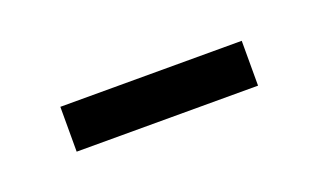

<svg xmlns="http://www.w3.org/2000/svg" viewBox="-26 -632 281 169"><g transform="rotate(-20 114.5 -547.0)"><path d="M199.2 -526.4H29.3V-568.4H199.2Z"/></g></svg>

Font: Heebo ExtraLight
Style: Regular
Weight: 250
Designer: Oded Ezer
Foundry: Ezer Type House
Version: Version 3.100